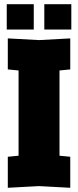

<svg xmlns="http://www.w3.org/2000/svg" viewBox="-20 -886 370 910"><path d="M17 4V-143L68 -148V-552L17 -557V-704L165 -696L313 -704V-557L262 -552V-148L313 -143V4L165 -4ZM12 -746V-866H140V-746ZM190 -746V-866H318V-746Z"/></svg>

Font: Tektur Condensed ExtraBold
Style: Regular
Weight: 800
Width: 3
Designer: Adam Jagosz
Foundry: Adam Jagosz
Version: Version 1.005;gftools[0.9.30]